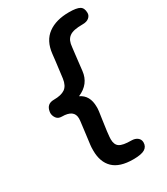

<svg xmlns="http://www.w3.org/2000/svg" viewBox="-244 -1034 1067 1229"><g transform="rotate(-30 289.5 -419.0)"><path d="M478 -930Q533 -930 556 -917Q579 -904 579 -867Q579 -847 562.5 -833Q546 -819 517 -819Q480 -819 455.5 -814Q431 -809 416 -797.5Q401 -786 393.5 -768.5Q386 -751 384 -726Q382 -706 377.5 -671.5Q373 -637 368 -589L365 -562Q355 -470 265 -432Q329 -402 329 -317Q329 -312 329 -303.5Q329 -295 327 -283L318 -221Q311 -176 308 -149Q305 -122 304 -111Q303 -106 303 -92Q303 -51 327 -35Q351 -19 413 -19Q441 -19 458 -5.5Q475 8 475 30Q475 61 450 76.5Q425 92 365 92Q265 92 217.5 46Q170 0 170 -85Q170 -99 170.5 -109Q171 -119 172 -126Q175 -153 178.5 -176.5Q182 -200 184 -220L193 -292Q194 -296 194 -309Q194 -374 105 -374Q78 -374 65 -392Q52 -410 52 -431Q52 -437 53 -440Q61 -493 114 -493Q169 -493 197 -512.5Q225 -532 232 -581Q233 -585 247 -700L253 -753Q263 -843 322 -886.5Q381 -930 478 -930Z"/></g></svg>

Font: Lebkuchenwelt
Style: Regular
Weight: 400
Designer: Vernon Adams
Foundry: Gereon Berster
Version: Version 1.000;PS 001.001;hotconv 1.0.56 